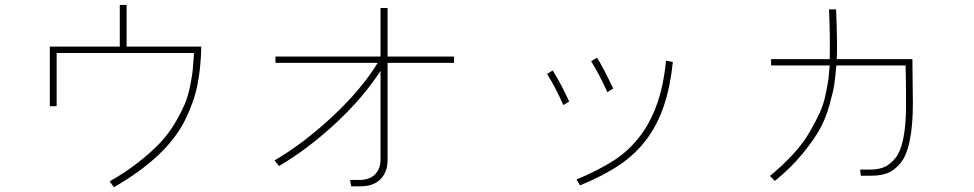

<svg xmlns="http://www.w3.org/2000/svg" viewBox="-20 -749 4040 796"><path d="M186.5 -308.6V-555.7H476.6V-728.5H504.9V-555.7H814.5Q812.5 -465.8 798.3 -396Q784.2 -326.2 747.1 -251Q710 -175.8 636.7 -106.4Q563.5 -37.1 452.1 27.3L434.6 2.9Q502 -35.2 556.2 -78.1Q610.4 -121.1 645.5 -158.7Q680.7 -196.3 706.5 -240.7Q732.4 -285.2 746.1 -317.9Q759.8 -350.6 768.1 -392.1Q776.4 -433.6 778.8 -456.5Q781.2 -479.5 783.2 -512.7Q784.2 -524.4 784.2 -529.3H214.8V-308.6Z M1122.1 -488.3V-514.6H1557.6V-715.8H1586.9V-514.6H1862.3V-488.3H1586.9V-85.9Q1586.9 -36.1 1557.6 -6.3Q1528.3 23.4 1474.6 23.4H1435.5L1431.6 -2.9H1469.7Q1511.7 -2.9 1534.7 -25.9Q1557.6 -48.8 1557.6 -87.9V-455.1Q1485.4 -343.8 1372.1 -238.3Q1258.8 -132.8 1136.7 -60.5L1118.2 -84Q1238.3 -154.3 1357.9 -265.6Q1477.5 -377 1545.9 -488.3Z M2370.1 -4.9Q2460 -42 2525.9 -84.5Q2591.8 -127 2640.6 -194.3Q2723.6 -309.6 2741.2 -497.1L2769.5 -492.2Q2750 -294.9 2666 -178.7Q2618.2 -112.3 2549.3 -65.9Q2480.5 -19.5 2384.8 19.5ZM2248 -442.4 2271.5 -457Q2305.7 -402.3 2339.8 -328.1L2315.4 -313.5Q2282.2 -388.7 2248 -442.4ZM2430.7 -495.1 2455.1 -509.8Q2476.6 -477.5 2522.5 -381.8L2498 -367.2Q2462.9 -444.3 2430.7 -495.1Z M3171.9 -19.5Q3226.6 -64.5 3268.6 -110.4Q3310.5 -156.2 3336.4 -201.2Q3362.3 -246.1 3378.4 -281.2Q3394.5 -316.4 3403.3 -359.4Q3412.1 -402.3 3414.6 -421.9Q3417 -441.4 3419.9 -477.5H3176.8V-503.9H3419.9Q3421.9 -601.6 3417 -710H3446.3Q3452.1 -566.4 3449.2 -503.9H3762.7Q3762.7 -465.8 3763.7 -402.8Q3764.6 -339.8 3764.6 -322.3Q3764.6 -227.5 3751.5 -165Q3738.3 -102.5 3712.9 -72.3Q3687.5 -42 3659.2 -31.2Q3630.9 -20.5 3590.8 -20.5H3548.8L3545.9 -45.9H3587.9Q3621.1 -45.9 3645.5 -56.2Q3669.9 -66.4 3691.9 -93.3Q3713.9 -120.1 3725.1 -175.8Q3736.3 -231.4 3736.3 -313.5Q3736.3 -422.9 3734.4 -477.5H3447.3Q3443.4 -429.7 3439 -399.9Q3434.6 -370.1 3418.9 -314Q3403.3 -257.8 3378.4 -212.9Q3353.5 -168 3305.7 -109.9Q3257.8 -51.8 3192.4 1Z"/></svg>

Font: Gothic A1 Thin
Style: Regular
Weight: 250
Designer: HanYang I&C Co.,Ltd.
Foundry: HanYang I&C Co.,Ltd.
Version: Version 2.50